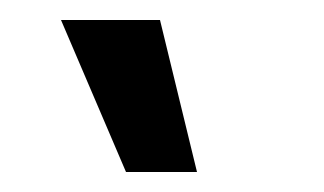

<svg xmlns="http://www.w3.org/2000/svg" viewBox="-20 -777 324 192"><path d="M106 -605 41 -757H140L177 -605Z"/></svg>

Font: Stick No Bills SemiBold
Style: Regular
Weight: 600
Designer: Kosala Senevirathne, Siva Puranthara, Lasantha Premarathna, Tharique Azeez
Foundry: mooniak
Version: Version 2.000